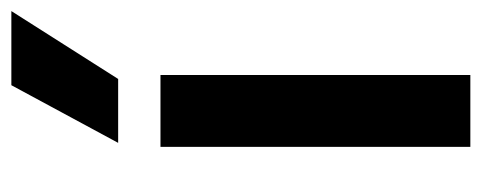

<svg xmlns="http://www.w3.org/2000/svg" viewBox="-275 -573 848 338"><g transform="rotate(-90 149.0 -404.0)"><path d="M59.5 0V-545.5H186V0ZM66.5 -620 168 -808H298.5L179 -620Z"/></g></svg>

Font: Encode Sans Semi Condensed SmBd
Style: Regular
Weight: 600
Width: 4
Designer: Multiple Designers
Foundry: Impallari Type
Version: Version 2.000